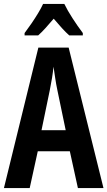

<svg xmlns="http://www.w3.org/2000/svg" viewBox="-20 -956 546 976"><path d="M376 0 335 -187H172L131 0H0L175 -714H329L506 0ZM272 -496Q265 -529 260.5 -560Q256 -591 252 -617Q247 -565 233 -497L191 -294H314ZM307 -936Q323 -903 348.5 -863.5Q374 -824 401 -788V-776H332Q314 -792 294.5 -813.5Q275 -835 253 -861Q231 -835 210.5 -812.5Q190 -790 174 -776H105V-788Q121 -809 139.5 -836Q158 -863 174 -889.5Q190 -916 199 -936Z"/></svg>

Font: Noto Sans Bengali ExtraCondensed SemiBold
Style: Regular
Weight: 600
Width: 2
Designer: Joana Ranito - Universal Thirst; Jelle Bosma - Monotype Design Team
Foundry: Universal Thirst ehf.
Version: Version 3.000; ttfautohint (v1.8.4.7-5d5b)